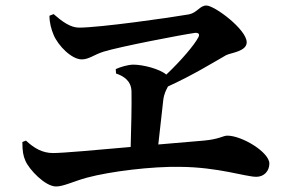

<svg xmlns="http://www.w3.org/2000/svg" viewBox="-20 -710 1040 695"><path d="M61 -196C61 -163 64 -146 72 -128C85 -97 143 -35 183 -35C210 -35 247 -54 295 -67C381 -90 531 -108 632 -106C770 -105 869 -70 908 -70C936 -70 955 -91 955 -118C955 -159 856 -219 803 -219C787 -219 774 -206 717 -201L553 -187L571 -348C574 -372 582 -385 588 -397C678 -438 749 -482 798 -510C814 -519 873 -523 873 -557C873 -603 757 -690 727 -690C703 -690 694 -664 664 -658C596 -646 341 -610 266 -610C235 -610 205 -632 174 -659L159 -653C159 -627 166 -603 174 -584C190 -545 239 -495 276 -495C302 -495 320 -512 355 -523C413 -541 636 -584 686 -591C699 -592 704 -586 698 -575C684 -548 637 -492 582 -440C557 -461 497 -476 463 -476C444 -476 417 -468 399 -460L400 -444C426 -435 455 -419 456 -379C457 -330 455 -249 453 -178C329 -167 208 -156 172 -156C133 -156 103 -174 74 -201Z"/></svg>

Font: Noto Serif SC
Style: Bold
Weight: 700
Designer: Ryoko NISHIZUKA 西塚涼子 (kana & ideographs); Frank Grießhammer (Latin, Greek & Cyrillic); Wenlong ZHANG 张文龙 (bopomofo); San
Foundry: Adobe
Version: Version 2.001;hotconv 1.1.0;makeotfexe 2.6.0